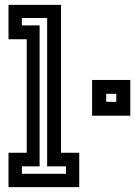

<svg xmlns="http://www.w3.org/2000/svg" viewBox="-20 -770 556 790"><path d="M15 0V-141.5H90V-608.5H15V-750H231V-141.5H306V0ZM70 -55H251.5V-85.5H174V-696H70V-665.5H143V-85.5H70ZM359 -294V-441H516V-294ZM417 -351H458.5V-384H417Z"/></svg>

Font: Tourney Condensed SemiBold
Style: Regular
Weight: 600
Width: 3
Designer: Tyler Finck
Foundry: Etcetera Type Co
Version: Version 1.010; ttfautohint (v1.8.3)